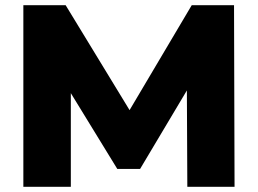

<svg xmlns="http://www.w3.org/2000/svg" viewBox="-20 -720 994 740"><path d="M70 0V-700H233L523 -224H437L719 -700H882L884 0H702L700 -423H731L520 -69H432L215 -423H253V0Z"/></svg>

Font: MOST Montserrat ExtraBold
Style: Regular
Weight: 800
Designer: Julieta Ulanovsky
Foundry: Julieta Ulanovsky
Version: Version 8.000;March 11, 2024;FontCreator 15.0.0.2926 64-bit